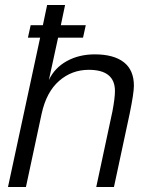

<svg xmlns="http://www.w3.org/2000/svg" viewBox="-20 -750 586 770"><path d="M324 -649 313 -599H213L176 -429Q199 -478 248 -505Q297 -532 360 -532Q436 -532 476.5 -500.5Q517 -469 517 -406Q517 -377 500 -294L437 0H366L431 -304Q441 -357 441 -385Q441 -470 336 -470Q268 -470 217 -425.5Q166 -381 147 -294L84 0H12L141 -599H92L103 -649H152L169 -730H241L224 -649Z"/></svg>

Font: Nacelle Light
Style: Italic
Weight: 300
Italic angle: -12°
Designer: Sora Sagano
Foundry: Sora Sagano
Version: Version 1.000;FEAKit 1.0